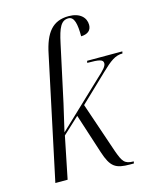

<svg xmlns="http://www.w3.org/2000/svg" viewBox="-116 -850 762 937"><g transform="rotate(-15 265.0 -381.5)"><path d="M424 7H443L445 -3C398 -3 389 -20 369 -75L282 -331L418 -461C465 -506 491 -526 528 -526L530 -536H352L350 -526C411 -526 430 -522 430 -503C430 -488 415 -472 382 -442L155 -227C164 -265 176 -316 187 -365L249 -652C265 -727 280 -760 317 -760C347 -760 355 -721 355 -659C388 -660 407 -675 407 -703C407 -740 378 -770 321 -770C240 -770 200 -720 179 -616L48 0H110L153 -212L236 -289L301 -88C327 -8 351 7 424 7Z"/></g></svg>

Font: Noto Serif Display Condensed Light
Style: Italic
Weight: 300
Width: 3
Italic angle: -12°
Designer: Monotype Design Team
Foundry: Monotype Imaging Inc.
Version: Version 2.009